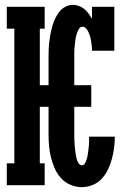

<svg xmlns="http://www.w3.org/2000/svg" viewBox="-20 -763 540 791"><path d="M317 8Q293 8 270.5 -1.5Q248 -11 231.5 -29Q215 -47 205.5 -69Q196 -91 190 -114.5Q184 -138 182 -162Q180 -186 180 -210V-323H144V-90H164V0H8V-90H39V-645H8V-735H164V-645H144V-412H180V-525Q180 -541 180.5 -557.5Q181 -574 183 -590.5Q185 -607 188 -623Q191 -639 195.5 -655Q200 -671 207 -686Q214 -701 224 -714Q234 -727 249 -735Q264 -743 280 -743Q293 -743 305 -738.5Q317 -734 327 -726Q337 -718 344.5 -707.5Q352 -697 359 -686V-735H451V-554H359Q359 -561 358.5 -568Q358 -575 357 -582Q356 -589 355 -596Q354 -603 352 -610Q350 -617 347.5 -623.5Q345 -630 341.5 -636.5Q338 -643 332.5 -648Q327 -653 320 -653Q311 -653 306 -645Q301 -637 298 -629Q295 -621 293 -612.5Q291 -604 290 -595Q289 -586 288 -577.5Q287 -569 286.5 -560Q286 -551 286 -542Q286 -533 286 -525V-412H356V-323H286V-210Q286 -203 286 -196Q286 -189 286.5 -182.5Q287 -176 287.5 -169Q288 -162 288.5 -155Q289 -148 290 -141Q291 -134 292 -127Q293 -120 294.5 -113.5Q296 -107 298.5 -100.5Q301 -94 305.5 -88Q310 -82 317 -82Q325 -82 329.5 -89.5Q334 -97 336.5 -104.5Q339 -112 340.5 -120Q342 -128 343 -136Q344 -144 345 -152Q346 -160 346.5 -168Q347 -176 347 -184Q347 -192 347 -200H453Q453 -177 450 -154Q447 -131 441 -108.5Q435 -86 425 -65Q415 -44 399.5 -27Q384 -10 362 -1Q340 8 317 8Z"/></svg>

Font: Iosevka Curly Slab Extrabold
Style: Regular
Weight: 800
Monospace: yes
Designer: Belleve Invis
Foundry: Belleve Invis
Version: Version 22.1.2; ttfautohint (v1.8.4)